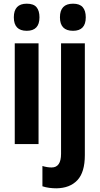

<svg xmlns="http://www.w3.org/2000/svg" viewBox="-20 -832 541 1041"><path d="M125 -812Q162 -812 178 -793Q194 -774 194 -738Q194 -665 125 -665Q55 -665 55 -738Q55 -812 125 -812ZM189 -597V-51H60V-597ZM305 -738Q305 -812 376 -812Q412 -812 428.5 -793Q445 -774 445 -738Q445 -665 376 -665Q305 -665 305 -738ZM286 189Q267 189 247.5 186.5Q228 184 210 178V68Q236 76 260 76Q311 76 311 2V-597H440V9Q440 102 399.5 145Q359 188 286 189Z"/></svg>

Font: Noto Sans Tamil UI ExtraCondensed
Style: Bold
Weight: 700
Width: 2
Designer: Jelle Bosma - Monotype Design Team
Foundry: Monotype Imaging Inc.
Version: Version 2.004; ttfautohint (v1.8.4.7-5d5b)